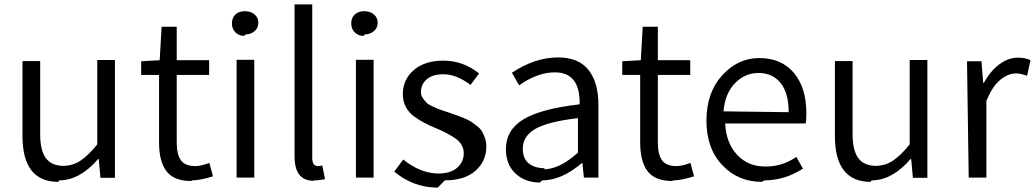

<svg xmlns="http://www.w3.org/2000/svg" viewBox="-20 -814 4744 880"><path d="M251 12.7C313.5 12.7 373 -19.5 429.7 -85H432.6L440.4 1H506.8V-539.1H425.8V-152.3C398.4 -118.2 373 -93.8 349.6 -78.1C326.2 -62.5 300.8 -54.7 273.4 -53.7C235.4 -53.7 208 -65.4 190.4 -88.9C172.9 -112.3 164.1 -149.4 164.1 -201.2V-534.2H83V-191.4C83 -50.8 137.7 19.5 247.1 19.5Z M860.4 12.7C883.8 12.7 916 6.8 956.1 -5.9L939.5 -67.4C914.1 -57.6 892.6 -52.7 876 -52.7C844.7 -52.7 822.3 -61.5 809.6 -79.1C796.9 -96.7 790 -123 790 -158.2V-470.7H938.5V-538.1H790V-691.4H720.7L711.9 -538.1L627 -533.2V-470.7H709V-161.1C709 -104.5 719.7 -60.5 742.2 -30.3C764.6 0 802.7 15.6 856.4 15.6Z M1064.5 0H1145.5V-540H1064.5ZM1105.5 -656.2C1121.1 -656.2 1134.8 -661.1 1146.5 -670.9C1158.2 -680.7 1164.1 -693.4 1164.1 -709C1164.1 -725.6 1158.2 -738.3 1146.5 -748C1134.8 -757.8 1120.1 -762.7 1102.5 -762.7C1085 -762.7 1070.3 -757.8 1059.6 -748C1048.8 -738.3 1043 -724.6 1043 -707C1043 -690.4 1047.9 -676.8 1058.6 -666C1069.3 -655.3 1083 -649.4 1099.6 -649.4Z M1420.9 12.7C1438.5 12.7 1455.1 10.7 1469.7 6.8L1457 -55.7C1450.2 -53.7 1443.4 -52.7 1437.5 -52.7C1419.9 -52.7 1411.1 -65.4 1411.1 -90.8V-793.9H1330.1V-96.7C1330.1 -22.5 1359.4 14.6 1418 14.6Z M1611.3 0H1692.4V-540H1611.3ZM1652.3 -656.2C1668 -656.2 1681.6 -661.1 1693.4 -670.9C1705.1 -680.7 1710.9 -693.4 1710.9 -709C1710.9 -725.6 1705.1 -738.3 1693.4 -748C1681.6 -757.8 1667 -762.7 1649.4 -762.7C1631.8 -762.7 1617.2 -757.8 1606.4 -748C1595.7 -738.3 1589.8 -724.6 1589.8 -707C1589.8 -690.4 1594.7 -676.8 1605.5 -666C1616.2 -655.3 1629.9 -649.4 1646.5 -649.4Z M2018.6 12.7C2079.1 12.7 2126 -2 2159.2 -31.2C2192.4 -60.5 2209 -97.7 2209 -142.6C2209 -156.2 2207 -168.9 2203.1 -180.7C2199.2 -192.4 2194.3 -202.1 2189.5 -210.9C2184.6 -219.7 2176.8 -228.5 2165 -237.3C2153.3 -246.1 2144.5 -252.9 2138.7 -256.8C2132.8 -260.7 2121.1 -266.6 2104.5 -273.4C2087.9 -280.3 2077.1 -284.2 2071.3 -286.1C2065.4 -288.1 2053.7 -292 2035.2 -298.8C2017.6 -304.7 2004.9 -308.6 1997.1 -311.5C1989.3 -314.5 1978.5 -319.3 1964.8 -325.2C1951.2 -331.1 1941.4 -336.9 1935.5 -342.8C1929.7 -348.6 1923.8 -355.5 1918 -364.3C1912.1 -373 1909.2 -381.8 1909.2 -391.6C1909.2 -415 1918 -434.6 1935.5 -450.2C1953.1 -465.8 1978.5 -473.6 2012.7 -473.6C2052.7 -473.6 2093.8 -457 2136.7 -424.8L2175.8 -477.5C2127 -516.6 2072.3 -536.1 2011.7 -536.1C1955.1 -536.1 1910.2 -521.5 1877 -493.2C1843.8 -464.8 1827.1 -428.7 1826.2 -384.8C1826.2 -363.3 1830.1 -343.8 1838.9 -326.2C1847.7 -308.6 1860.4 -293 1877.9 -280.3C1895.5 -267.6 1912.1 -257.8 1926.8 -250C1941.4 -242.2 1960.9 -233.4 1984.4 -223.6C2002.9 -215.8 2017.6 -209 2028.3 -203.1C2039.1 -197.3 2051.8 -189.5 2065.4 -180.7C2079.1 -171.9 2088.9 -161.1 2095.7 -149.4C2102.5 -137.7 2105.5 -125 2105.5 -111.3C2105.5 -85 2095.7 -63.5 2076.2 -45.9C2056.6 -28.3 2028.3 -19.5 1992.2 -18.6C1935.5 -18.6 1880.9 -40 1828.1 -83L1787.1 -27.3C1845.7 21.5 1912.1 45.9 1986.3 45.9Z M2464.8 12.7C2524.4 12.7 2585 -13.7 2646.5 -66.4H2649.4L2656.2 0H2722.7V-335C2722.7 -403.3 2707 -456.1 2676.8 -494.1C2646.5 -532.2 2599.6 -550.8 2537.1 -550.8C2466.8 -550.8 2396.5 -527.3 2326.2 -480.5L2359.4 -422.9C2416 -462.9 2470.7 -482.4 2523.4 -482.4C2600.6 -482.4 2638.7 -433.6 2636.7 -335.9C2519.5 -322.3 2433.6 -299.8 2379.9 -267.6C2326.2 -235.4 2298.8 -189.5 2298.8 -130.9C2298.8 -83 2313.5 -45.9 2342.8 -18.6C2372.1 8.8 2409.2 22.5 2455.1 22.5ZM2477.5 -43C2447.3 -43 2422.9 -49.8 2404.3 -64.5C2385.7 -79.1 2376 -101.6 2376 -131.8C2376 -169.9 2394.5 -200.2 2432.6 -222.7C2470.7 -245.1 2536.1 -261.7 2628.9 -272.5V-114.3C2572.3 -63.5 2520.5 -38.1 2472.7 -38.1Z M3065.4 12.7C3088.9 12.7 3121.1 6.8 3161.1 -5.9L3144.5 -67.4C3119.1 -57.6 3097.7 -52.7 3081.1 -52.7C3049.8 -52.7 3027.3 -61.5 3014.6 -79.1C3002 -96.7 2995.1 -123 2995.1 -158.2V-470.7H3143.6V-538.1H2995.1V-691.4H2925.8L2917 -538.1L2832 -533.2V-470.7H2914.1V-161.1C2914.1 -104.5 2924.8 -60.5 2947.3 -30.3C2969.7 0 3007.8 15.6 3061.5 15.6Z M3483.4 12.7C3544.9 12.7 3603.5 -4.9 3660.2 -41L3629.9 -94.7C3586.9 -65.4 3541 -50.8 3492.2 -50.8C3437.5 -49.8 3393.6 -67.4 3359.4 -103.5C3325.2 -139.6 3306.6 -187.5 3303.7 -248H3672.9C3674.8 -258.8 3675.8 -274.4 3675.8 -295.9C3675.8 -374 3656.2 -435.5 3618.2 -480.5C3580.1 -525.4 3527.3 -547.9 3460 -547.9C3394.5 -547.9 3337.9 -521.5 3290 -468.8C3242.2 -416 3217.8 -346.7 3217.8 -261.7C3217.8 -175.8 3242.2 -107.4 3291 -56.6C3338.9 -5.9 3399.4 19.5 3471.7 19.5ZM3295.9 -303.7C3300.8 -358.4 3318.4 -401.4 3348.6 -432.6C3378.9 -463.9 3415 -479.5 3456.1 -479.5C3500 -479.5 3534.2 -463.9 3558.6 -432.6C3583 -401.4 3594.7 -357.4 3594.7 -299.8Z M3974.6 12.7C4037.1 12.7 4096.7 -19.5 4153.3 -85H4156.2L4164.1 1H4230.5V-539.1H4149.4V-152.3C4122.1 -118.2 4096.7 -93.8 4073.2 -78.1C4049.8 -62.5 4024.4 -54.7 3997.1 -53.7C3959 -53.7 3931.6 -65.4 3914.1 -88.9C3896.5 -112.3 3887.7 -149.4 3887.7 -201.2V-534.2H3806.6V-191.4C3806.6 -50.8 3861.3 19.5 3970.7 19.5Z M4419.9 0H4501V-351.6C4518.6 -394.5 4539.1 -426.8 4563.5 -447.3C4587.9 -467.8 4612.3 -477.5 4637.7 -477.5C4651.4 -477.5 4668 -473.6 4687.5 -466.8L4703.1 -538.1C4687.5 -545.9 4668 -549.8 4645.5 -549.8C4615.2 -549.8 4586.9 -539.1 4559.6 -518.6C4532.2 -498 4508.8 -469.7 4489.3 -434.6H4486.3L4478.5 -533.2H4412.1Z"/></svg>

Font: Gen Shin Gothic P Normal
Style: Regular
Weight: 300
Designer: [Source Han Sans]
Ryoko NISHIZUKA  (kana & ideographs); Paul D. Hunt (Latin, Greek & Cyrillic); Wenlong ZHANG  (bopomofo
Version: Version 1.002.20150607